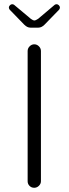

<svg xmlns="http://www.w3.org/2000/svg" viewBox="-20 -899 325 910"><path d="M174 -40Q174 -28 164.5 -18.5Q155 -9 142 -9Q129 -9 120 -18Q111 -27 111 -40V-657Q111 -670 120.5 -679.5Q130 -689 142.5 -689Q155 -689 164.5 -679.5Q174 -670 174 -657ZM260 -853 191 -782Q177 -768 162 -768H124Q109 -768 95 -782L26 -853Q22 -858 22 -863.5Q22 -869 27 -874Q32 -879 37.5 -879Q43 -879 47 -876Q126 -809 127 -809Q136 -802 144 -802Q145 -802 145 -802Q148 -802 161 -810L239 -876Q243 -879 248.5 -879Q254 -879 259 -874Q264 -869 264 -863.5Q264 -858 260 -853Z"/></svg>

Font: Kurewa Gothic CJK TC Regular
Style: Regular
Weight: 400
Designer: Max Yao
Foundry: Max-Everyday
Version: Version 1.071; ttfautohint (v1.8.3)